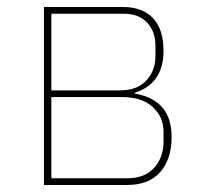

<svg xmlns="http://www.w3.org/2000/svg" viewBox="-20 -526 590 546"><path d="M105 0V-506H331Q385 -506 415 -474.5Q445 -443 445 -382Q445 -288 363 -262V-260Q468 -242 468 -137Q468 -73 435.5 -36.5Q403 0 342 0ZM126 -19H342Q392 -19 418.5 -49Q445 -79 445 -122V-152Q445 -193 414.5 -221.5Q384 -250 326 -250H126ZM126 -269H321Q370 -269 396 -297Q422 -325 422 -367V-397Q422 -436 398.5 -461.5Q375 -487 331 -487H126Z"/></svg>

Font: IBM Plex Sans Thin
Style: Regular
Weight: 100
Designer: Mike Abbink, Paul van der Laan, Pieter van Rosmalen
Foundry: Bold Monday
Version: Version 3.0